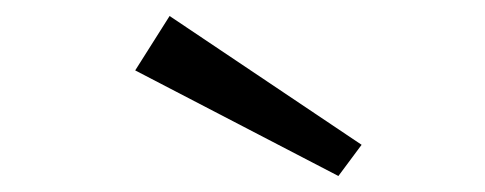

<svg xmlns="http://www.w3.org/2000/svg" viewBox="-20 -734 606 240"><path d="M403 -514 149 -646 192 -714 432 -553Z"/></svg>

Font: Lil Grotesk
Style: Regular
Weight: 400
Designer: Bastien Sozeau
Foundry: NBR — Bastien Sozeau
Version: Version 4.002; ttfautohint (v1.8.4.7-5d5b)